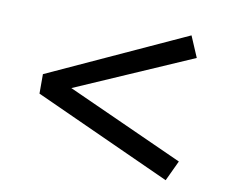

<svg xmlns="http://www.w3.org/2000/svg" viewBox="-59 -586 719 612"><g transform="rotate(10 300.0 -279.5)"><path d="M513 -45 69 -247V-310L514 -514L543 -446L166 -282L544 -111Z"/></g></svg>

Font: Wittgenstein
Style: Bold
Weight: 700
Designer: Jörg Drees
Foundry: Jörg Drees
Version: Version 1.303; ttfautohint (v1.8.4.7-5d5b)